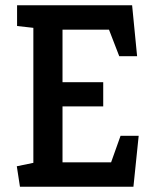

<svg xmlns="http://www.w3.org/2000/svg" viewBox="-20 -711 585 731"><path d="M56 0 44 -78 107 -91V-605L45 -612V-691H483L502 -497H434L395 -598H218V-398H373V-306H218V-93H403L439 -194H508L488 0Z"/></svg>

Font: Kreon Medium
Style: Regular
Weight: 500
Version: Version 2.002